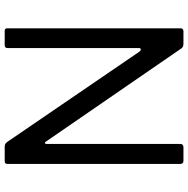

<svg xmlns="http://www.w3.org/2000/svg" viewBox="-12 -770 782 797"><g transform="rotate(-90 378.5 -371.0)"><path d="M649 -742Q655 -742 657.5 -739.5Q660 -737 660 -730V-12Q660 0 647 0H598Q590 0 585.5 -1.5Q581 -3 577 -8L191 -569Q187 -576 183.5 -575Q180 -574 180 -568V-13Q180 0 166 0H110Q97 0 97 -13V-728Q97 -736 99.5 -739Q102 -742 110 -742H167Q175 -742 179 -740Q183 -738 188 -732L563 -183Q568 -177 572 -177Q578 -177 578 -186V-730Q578 -742 590 -742Z"/></g></svg>

Font: Libre Franklin
Style: Regular
Weight: 400
Designer: Pablo Impallari, Rodrigo Fuenzalida
Foundry: Impallari Type
Version: Version 1.001; ttfautohint (v1.4.1)